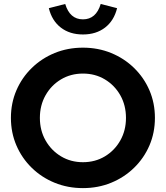

<svg xmlns="http://www.w3.org/2000/svg" viewBox="-20 -956 853 987"><path d="M406.4 11Q328.3 11 261 -16.5Q193.7 -44 143.1 -93.5Q92.4 -143 64.3 -208.5Q36.1 -274 36.1 -350Q36.1 -426 64.3 -491.5Q92.5 -557 143.3 -606.5Q194 -656 261.1 -683.5Q328.3 -711 406.4 -711Q484.3 -711 551.4 -683.5Q618.6 -656 669.3 -606.5Q720.1 -557 748.3 -491.5Q776.4 -426 776.4 -350Q776.4 -274 748.3 -208.5Q720.1 -143 669.3 -93.5Q618.6 -44 551.4 -16.5Q484.3 11 406.4 11ZM406.4 -122.2Q469.3 -122.2 519.2 -152.2Q569.1 -182.1 598.4 -233.8Q627.6 -285.5 627.6 -349.7Q627.6 -414.8 598.4 -466.4Q569.1 -517.9 519.2 -547.8Q469.3 -577.8 406.5 -577.8Q343.6 -577.8 293.5 -547.8Q243.5 -517.9 214.2 -466.3Q185 -414.6 185 -350Q185 -285.5 214.3 -233.9Q243.6 -182.4 293.7 -152.3Q343.8 -122.2 406.4 -122.2ZM406.4 -778.8Q338.6 -778.8 292.7 -814.2Q246.8 -849.6 231 -914L315.2 -935.6Q339 -856.5 406.4 -856.5Q474 -856.5 497.7 -935.6L581.9 -914Q566 -849.6 520 -814.2Q474 -778.8 406.4 -778.8Z"/></svg>

Font: Red Hat Display VF
Style: Regular
Weight: 300
Designer: Pentagram, MCKL
Foundry: Pentagram, MCKL
Version: Version 1.023